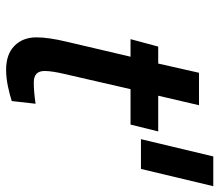

<svg xmlns="http://www.w3.org/2000/svg" viewBox="-66 -660 736 645"><g transform="rotate(90 302.5 -337.0)"><path d="M505 -685H605L547 -442H447ZM105 -91Q105 -132 120 -194L170 -407H111L136 -500H193L224 -637H333L301 -500H421L398 -407H279L228 -185Q218 -143 218 -118Q218 -82 256 -82Q288 -82 328 -88L319 -8Q298 -1 269 5Q240 11 214 11Q162 11 133.5 -17Q105 -45 105 -91Z"/></g></svg>

Font: Cairo SemiBold
Style: Italic
Weight: 600
Italic angle: -13°
Designer: Mohamed Gaber, Accademia di Belle Arti di Urbino and others
Foundry: Kief Type Foundry, Accademia di Belle Arti di Urbino and others
Version: Version 3.011